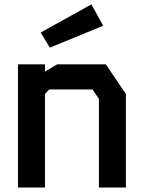

<svg xmlns="http://www.w3.org/2000/svg" viewBox="-20 -834 640 854"><path d="M60 -548V0H180V-416L198.5 -436H391.5L420 -394V0H540V-416L450.5 -548H234.5L180 -515.5V-548ZM386.5 -814.5 161 -689.5 201.5 -622 439 -719.5Z"/></svg>

Font: Kode Mono
Style: Regular
Weight: 400
Monospace: yes
Designer: Isa Ozler
Foundry: Kadena LLC
Version: Version 1.000;gftools[0.9.28]